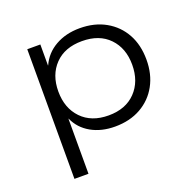

<svg xmlns="http://www.w3.org/2000/svg" viewBox="-121 -630 958 938"><g transform="rotate(-20 358.0 -161.5)"><path d="M111 180V-494H179V-385H180Q205 -441 259.5 -472Q314 -503 386 -503Q463 -503 520.5 -470.5Q578 -438 609.5 -381Q641 -324 641 -247Q641 -172 609.5 -114.5Q578 -57 520.5 -24.5Q463 8 386 8Q315 8 262 -22Q209 -52 185 -106H184V180ZM375 -54Q464 -54 515.5 -107.5Q567 -161 567 -248Q567 -334 516 -387Q465 -440 375 -440Q285 -440 234 -387Q183 -334 183 -248Q183 -161 234.5 -107.5Q286 -54 375 -54Z"/></g></svg>

Font: Nunito Sans 7pt SemiExpanded Light
Style: Regular
Weight: 300
Width: 6
Designer: Vernon Adams
Foundry: Vernon Adams
Version: Version 3.101;gftools[0.9.27]